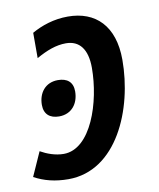

<svg xmlns="http://www.w3.org/2000/svg" viewBox="-88 -606 556 672"><g transform="rotate(-10 190.5 -270.5)"><path d="M108 -212C152 -212 178 -245 178 -289C178 -322 158 -338 125 -338C80 -338 55 -304 55 -262C55 -229 75 -212 108 -212ZM102 10C274 10 360 -193 360 -369C360 -490 296 -551 198 -551C148 -551 104 -536 69 -516V-426C106 -447 140 -460 175 -460C223 -460 250 -426 250 -360C250 -238 198 -80 101 -80C71 -80 42 -91 19 -104L-19 -19C16 0 55 10 102 10Z"/></g></svg>

Font: Noto Sans Display SemiCondensed Medium
Style: Italic
Weight: 500
Width: 4
Italic angle: -12°
Designer: Monotype Design Team
Foundry: Monotype Imaging Inc.
Version: Version 1.900